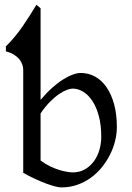

<svg xmlns="http://www.w3.org/2000/svg" viewBox="-20 -777 558 811"><path d="M407.7 -199.2Q407.7 -248 397.7 -285.9Q387.7 -323.7 370.8 -349.6Q354 -375.5 332 -389.2Q310.1 -402.8 286.6 -402.8Q277.8 -402.8 263.4 -397.7Q249 -392.6 231 -380.6Q212.9 -368.7 192.4 -348.4Q171.9 -328.1 151.4 -297.9V-99.1Q170.9 -84.5 191.2 -74.7Q211.4 -64.9 229.7 -59.3Q248 -53.7 262.9 -51.3Q277.8 -48.8 286.6 -48.8Q316.4 -48.8 338.9 -61.8Q361.3 -74.7 376.7 -95.9Q392.1 -117.2 399.9 -144Q407.7 -170.9 407.7 -199.2ZM473.6 -240.2Q473.6 -211.9 466.3 -182.1Q459 -152.3 444.8 -124Q430.7 -95.7 410.2 -70.3Q389.6 -44.9 363.5 -26.1Q337.4 -7.3 306.2 3.7Q274.9 14.6 238.8 14.6Q229.5 14.6 213.1 10.5Q196.8 6.3 175.5 -1.5Q154.3 -9.3 129.4 -20.8Q104.5 -32.2 78.1 -46.9V-481.4Q78.1 -492.7 74.2 -504.4Q70.3 -516.1 61.8 -526.6Q53.2 -537.1 39.3 -545.9Q25.4 -554.7 4.9 -560.1V-581.1Q43.9 -619.6 75.2 -665.3Q106.4 -710.9 133.8 -756.8L151.4 -742.2V-355Q175.8 -384.3 200 -405.8Q224.1 -427.2 246.3 -441.2Q268.6 -455.1 287.6 -461.9Q306.6 -468.8 320.8 -468.8Q354 -468.8 382.1 -453.1Q410.2 -437.5 430.4 -408Q450.7 -378.4 462.2 -335.9Q473.6 -293.5 473.6 -240.2Z"/></svg>

Font: Gentium Plus
Style: Regular
Weight: 400
Designer: J. Victor Gaultney, Annie Olsen, Iska Routamaa
Foundry: SIL International
Version: Version 1.510